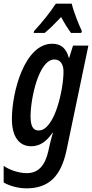

<svg xmlns="http://www.w3.org/2000/svg" viewBox="-44 -789 503 1049"><path d="M140 -609H200C226 -630 256 -660 290 -696C308 -662 327 -632 344 -609H400L403 -620C385 -657 356 -732 348 -769H261C229 -720 187 -668 142 -619ZM101 240C218 240 288 179 319 34L439 -540H355L334 -473H332C318 -524 291 -550 241 -550C91 -550 21 -288 21 -139C21 -43 60 10 126 10C172 10 208 -13 243 -64H245C237 -37 231 -11 227 5L220 37C202 115 166 157 102 157C56 157 3 137 -24 117V208C5 225 52 240 101 240ZM167 -76C136 -76 123 -101 123 -154C123 -251 168 -464 253 -464C284 -464 303 -440 303 -398C303 -301 255 -76 167 -76Z"/></svg>

Font: Noto Sans UI Condensed Medium
Style: Italic
Weight: 500
Width: 3
Italic angle: -12°
Designer: Monotype Design Team
Foundry: Monotype Imaging Inc.
Version: Version 1.901